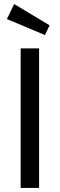

<svg xmlns="http://www.w3.org/2000/svg" viewBox="-20 -928 294 948"><path d="M50 -908 225 -803 202 -755 14 -834ZM173 -689V0H82V-689Z"/></svg>

Font: Fira Sans Condensed
Style: Regular
Weight: 400
Width: 3
Designer: Carrois Corporate & Edenspiekermann AG
Foundry: Carrois Corporate GbR & Edenspiekermann AG
Version: Version 4.202;PS 004.202;hotconv 1.0.88;makeotf.lib2.5.64775